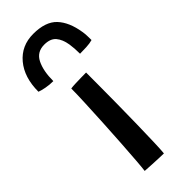

<svg xmlns="http://www.w3.org/2000/svg" viewBox="-265 -765 798 798"><g transform="rotate(-45 134.5 -366.0)"><path d="M165 2Q156 2 136 1.2Q116 0.5 93.8 -0.8Q71.5 -2 57 -3Q59 -16 62.2 -56.8Q65.5 -97.5 69 -153.2Q72.5 -209 75.8 -268.2Q79 -327.5 81.2 -379Q83.5 -430.5 83.5 -461Q92 -462.5 110.2 -463.2Q128.5 -464 147.2 -464.2Q166 -464.5 174 -464.5Q174 -438.5 173.8 -389.5Q173.5 -340.5 173 -281Q172.5 -221.5 171.2 -163.5Q170 -105.5 168.5 -60.8Q167 -16 165 2ZM-22.5 -548Q-22.5 -632 20 -682.8Q62.5 -733.5 132 -733.5Q204 -733.5 238 -697.5Q272 -661.5 282.5 -594.5Q284.5 -583 285 -570.2Q285.5 -557.5 285.5 -544Q270.5 -539.5 249 -538.5Q227.5 -537.5 211.5 -537.5Q211.5 -553.5 210.5 -568.2Q209.5 -583 207.5 -595.5Q202 -630 185.2 -649.8Q168.5 -669.5 133 -669.5Q89.5 -669.5 71 -632.2Q52.5 -595 52.5 -535.5Q30 -535.5 9.5 -539.5Q-11 -543.5 -22.5 -548Z"/></g></svg>

Font: Grandstander
Style: Regular
Weight: 400
Designer: Tyler Finck
Foundry: Etcetera Type Co
Version: Version 1.200; ttfautohint (v1.8.3)